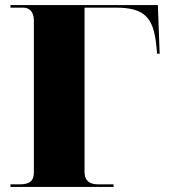

<svg xmlns="http://www.w3.org/2000/svg" viewBox="-20 -734 674 754"><path d="M21 0H426V-10H366C326 -10 312 -29 312 -59V-704H434C545 -704 583 -668 594 -554L597 -523H607L600 -714H21V-704H71C94 -704 113 -689 113 -654V-58C113 -24 98 -10 56 -10H21Z"/></svg>

Font: Noto Serif Display Black
Style: Regular
Weight: 900
Designer: Monotype Design Team
Foundry: Monotype Imaging Inc.
Version: Version 2.009